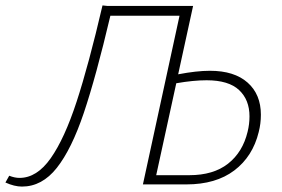

<svg xmlns="http://www.w3.org/2000/svg" viewBox="-43 -680 1040 708"><path d="M919 -257Q919 -224 911 -193Q889 -103 821 -51.5Q753 0 644 0H484L619 -622H364Q311 -397 266 -263.5Q221 -130 166.5 -61Q112 8 38 8Q10 8 -23 -7L-9 -32Q11 -24 29 -24Q93 -24 144 -96.5Q195 -169 239.5 -305Q284 -441 335 -660L354 -658H669L614 -406Q682 -419 731 -419Q821 -419 870 -375.5Q919 -332 919 -257ZM877 -251Q877 -312 838.5 -348Q800 -384 719 -384Q670 -384 607 -373L533 -34H655Q744 -34 798 -76.5Q852 -119 870 -194Q877 -222 877 -251Z"/></svg>

Font: Ysabeau Light
Style: Italic
Weight: 300
Italic angle: -12°
Designer: Christian Thalmann (Catharsis Fonts)
Version: Version 0.003